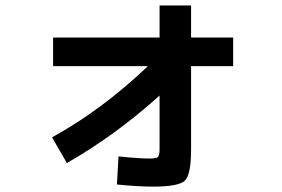

<svg xmlns="http://www.w3.org/2000/svg" viewBox="-20 -653 1040 708"><path d="M175.8 -514.6H568.4V-632.8H684.6V-514.6H839.8V-409.2H684.6V-102.5Q684.6 -8.8 661.6 13.2Q638.7 35.2 543.9 35.2Q489.3 35.2 411.1 27.3L417 -76.2Q493.2 -68.4 532.2 -68.4Q556.6 -68.4 562.5 -74.2Q568.4 -80.1 568.4 -103.5V-300.8Q406.2 -154.3 226.6 -51.8L171.9 -146.5Q356.4 -248 525.4 -409.2H175.8Z"/></svg>

Font: Mgen+ 1c bold
Style: Bold
Weight: 700
Designer: [Source Han Sans]
Ryoko NISHIZUKA  (kana & ideographs); Paul D. Hunt (Latin, Greek & Cyrillic); Wenlong ZHANG  (bopomofo
Version: Version 1.059.20150602